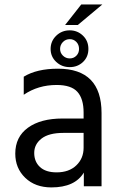

<svg xmlns="http://www.w3.org/2000/svg" viewBox="-20 -816 532 841"><path d="M346.2 -233.9V-168.9Q346.2 -122.1 314.2 -91.6Q282.2 -61 228 -61Q180.2 -61 155 -84.5Q129.9 -107.9 129.9 -146Q129.9 -184.1 161.9 -209Q193.8 -233.9 257.8 -233.9ZM84 -400.9Q147 -443.8 228 -443.8Q292 -443.8 319.1 -413.6Q346.2 -383.3 346.2 -323.2V-296.9H253.9Q158.2 -296.9 102.5 -256.6Q46.9 -216.3 46.9 -143.1Q46.9 -79.1 90.6 -37.1Q134.3 4.9 205.1 4.9Q308.1 4.9 347.2 -60.1V0H424.8V-320.8Q424.8 -515.1 233.9 -515.1Q141.1 -515.1 84 -480ZM335.9 -796.4 265.1 -706.5H320.8L428.2 -796.4ZM201.7 -601.6Q201.7 -567.9 226.1 -544.9Q250.5 -522 285.6 -522Q319.8 -522 343.5 -544.4Q367.2 -566.9 367.2 -601.6Q367.2 -637.2 343 -660.2Q318.8 -683.1 285.6 -683.1Q250.5 -683.1 226.1 -659.4Q201.7 -635.7 201.7 -601.6ZM243.2 -601.6Q243.2 -619.1 255.4 -631.8Q267.6 -644.5 285.6 -644.5Q302.7 -644.5 314.5 -632.3Q326.2 -620.1 326.2 -601.6Q326.2 -584 314.5 -572Q302.7 -560.1 285.6 -560.1Q268.1 -560.1 255.6 -572.3Q243.2 -584.5 243.2 -601.6Z"/></svg>

Font: FAU Chimera
Style: Regular
Weight: 400
Version: Version 1.002;hotconv 1.0.117;makeotfexe 2.5.65602